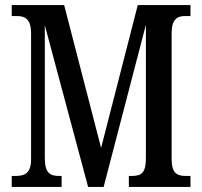

<svg xmlns="http://www.w3.org/2000/svg" viewBox="-20 -734 794 754"><path d="M26 0H222V-43H214C178 -43 156 -52 156 -114V-635L326 0H387L553 -637V-114C553 -55 536 -43 497 -43H486V0H728V-43H710C674 -43 654 -55 654 -110V-604C654 -659 677 -671 706 -671H728V-714H521L377 -153L232 -714H26V-671H47C78 -671 102 -659 102 -604V-109C102 -54 78 -43 41 -43H26Z"/></svg>

Font: Noto Serif Khmer ExtraCondensed Medium
Style: Regular
Weight: 500
Width: 2
Designer: Danh Hong and the Monotype Design Team
Foundry: Monotype Imaging Inc.
Version: Version 2.004